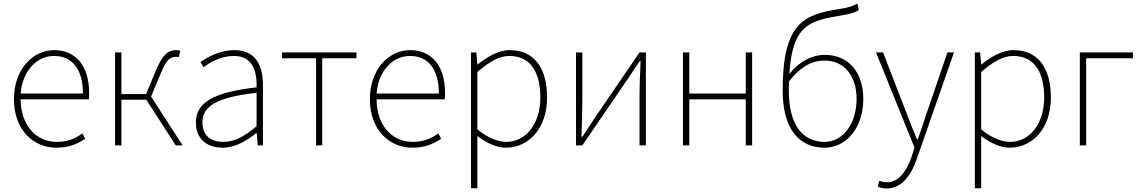

<svg xmlns="http://www.w3.org/2000/svg" viewBox="-20 -824 6468 1088"><path d="M300 13C378 13 423 -13 463 -37L447 -68C407 -39 362 -20 302 -20C178 -20 97 -122 97 -261H483C485 -274 485 -286 485 -297C485 -453 408 -540 286 -540C169 -540 59 -434 59 -262C59 -90 167 13 300 13ZM97 -294C108 -427 192 -507 286 -507C385 -507 450 -437 450 -294Z M836 -277 894 -415C925 -491 948 -502 977 -502C985 -502 987 -502 993 -500L1002 -536C998 -538 988 -540 979 -540C937 -540 903 -520 864 -426L808 -291H668V-527H632V0H668V-259H809L976 0H1015Z M1242 13C1312 13 1378 -26 1432 -70H1435L1440 0H1470V-341C1470 -448 1432 -540 1308 -540C1222 -540 1149 -496 1116 -472L1134 -443C1168 -470 1231 -507 1306 -507C1415 -507 1437 -414 1434 -329C1197 -302 1090 -247 1090 -130C1090 -30 1160 13 1242 13ZM1245 -20C1181 -20 1127 -50 1127 -131C1127 -220 1205 -273 1434 -298V-109C1365 -50 1308 -20 1245 -20Z M1771 0H1806V-494H2000V-527H1578V-494H1771Z M2317 13C2395 13 2440 -13 2480 -37L2464 -68C2424 -39 2379 -20 2319 -20C2195 -20 2114 -122 2114 -261H2500C2502 -274 2502 -286 2502 -297C2502 -453 2425 -540 2303 -540C2186 -540 2076 -434 2076 -262C2076 -90 2184 13 2317 13ZM2114 -294C2125 -427 2209 -507 2303 -507C2402 -507 2467 -437 2467 -294Z M2685 -416C2752 -474 2811 -507 2865 -507C2994 -507 3042 -405 3042 -271C3042 -124 2961 -20 2849 -20C2807 -20 2747 -39 2685 -91ZM2649 243H2685V-53C2741 -11 2796 13 2846 13C2972 13 3080 -92 3080 -271C3080 -434 3011 -540 2868 -540C2802 -540 2739 -500 2687 -459H2685L2679 -527H2649Z M3244 0H3280L3528 -363L3605 -478H3610C3607 -407 3604 -336 3604 -277V0H3640V-527H3604L3356 -164C3334 -131 3302 -82 3280 -49H3275C3277 -120 3280 -191 3280 -249V-527H3244Z M3850 0H3886V-261H4206V0H4242V-527H4206V-294H3886V-527H3850Z M4653 -20C4516 -20 4450 -133 4450 -310C4450 -328 4450 -346 4451 -363C4522 -453 4589 -481 4651 -481C4771 -481 4834 -385 4834 -264C4834 -120 4754 -20 4653 -20ZM4839 -804C4808 -789 4798 -783 4743 -774C4538 -742 4415 -700 4415 -311C4415 -101 4503 13 4653 13C4769 13 4872 -92 4872 -264C4872 -412 4790 -513 4654 -513C4581 -513 4509 -476 4453 -405C4470 -685 4569 -707 4751 -737C4792 -744 4819 -750 4847 -767Z M5005 244C5096 244 5149 156 5176 74L5386 -527H5349L5231 -183C5216 -138 5198 -82 5181 -35H5176C5156 -82 5134 -138 5117 -183L4984 -527H4944L5162 12L5147 61C5118 145 5073 209 5007 209C4991 209 4974 205 4963 200L4954 233C4967 240 4987 244 5005 244Z M5540 -416C5607 -474 5666 -507 5720 -507C5849 -507 5897 -405 5897 -271C5897 -124 5816 -20 5704 -20C5662 -20 5602 -39 5540 -91ZM5504 243H5540V-53C5596 -11 5651 13 5701 13C5827 13 5935 -92 5935 -271C5935 -434 5866 -540 5723 -540C5657 -540 5594 -500 5542 -459H5540L5534 -527H5504Z M6099 0H6135V-494H6400V-527H6099Z"/></svg>

Font: Noto Sans Japanese Thin
Style: Regular
Weight: 100
Designer: Ryoko NISHIZUKA (kana & ideographs); Paul D. Hunt (Latin, Greek & Cyrillic); Wenlong ZHANG (bopomofo); Sandoll Communica
Foundry: Adobe Systems Incorporated
Version: Version 1.000;PS 1;hotconv 1.0.78;makeotf.lib2.5.61930